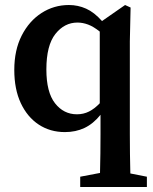

<svg xmlns="http://www.w3.org/2000/svg" viewBox="-20 -513 609 766"><path d="M165 -236Q165 -145 199.5 -101Q234 -57 287 -57Q313 -57 335 -68Q357 -79 378 -101V-387Q353 -407 331.5 -415Q310 -423 289 -423Q237 -423 201 -377.5Q165 -332 165 -236ZM239 14Q180 14 134.5 -16Q89 -46 63 -101.5Q37 -157 37 -234Q37 -313 66.5 -371Q96 -429 145.5 -461Q195 -493 255 -493Q291 -493 323.5 -478.5Q356 -464 387 -429L479 -493L501 -483L498 -348V22Q498 61 498.5 100.5Q499 140 500 179L566 192V233H300V192L379 177Q380 138 380.5 99Q381 60 381 22V-55Q352 -19 317 -2.5Q282 14 239 14Z"/></svg>

Font: Source Serif Pro Semibold
Style: Regular
Weight: 600
Designer: Frank Grießhammer
Foundry: Adobe Systems Incorporated
Version: Version 3.000;hotconv 1.0.109;makeotfexe 2.5.65596